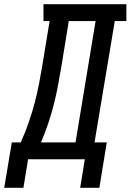

<svg xmlns="http://www.w3.org/2000/svg" viewBox="-74 -755 619 910"><path d="M306 135 328 0H59L37 135H-54L-18 -80H24Q45 -125 61.5 -173Q78 -221 90.5 -268Q103 -315 112 -363Q121 -411 129 -459L161 -655H132V-735H525V-655H470L374 -80H432L397 135ZM120 -80H284L379 -655H252L218 -446Q210 -400 201.5 -353.5Q193 -307 181.5 -261.5Q170 -216 154.5 -170Q139 -124 120 -80Z"/></svg>

Font: Iosevka Slab Medium Oblique
Style: Regular
Weight: 500
Italic angle: -9°
Monospace: yes
Designer: Belleve Invis
Foundry: Belleve Invis
Version: Version 11.1.1; ttfautohint (v1.8.3)